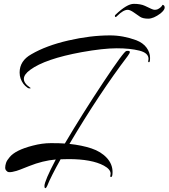

<svg xmlns="http://www.w3.org/2000/svg" viewBox="-20 -827 876 998"><path d="M752 -521Q752 -552 704 -564Q656 -576 586.5 -576Q517 -576 405 -556Q214 -521 137 -464Q104 -440 104 -417Q104 -394 136 -372Q143 -368 135.5 -367.5Q128 -367 123 -371Q98 -388 87 -419Q82 -433 82 -450Q82 -511 143 -545Q220 -590 335 -616.5Q450 -643 552 -643Q620 -643 688 -618Q724 -604 742 -579Q760 -554 760 -526Q760 -503 754.5 -503.5Q749 -504 750.5 -510Q752 -516 752 -521ZM211 140Q211 114 270 2Q202 8 132 36Q103 47 85 54.5Q67 62 44 66.5Q21 71 15 62Q7 56 7 44.5Q7 33 11.5 19.5Q16 6 30 -10Q60 -47 150 -70Q199 -83 245 -83Q291 -83 317 -81Q408 -235 516.5 -398.5Q625 -562 637 -562Q638 -562 642 -562.5Q646 -563 648 -562.5Q650 -562 652.5 -561Q655 -560 655 -557Q655 -551 644 -536Q496 -341 341 -79Q406 -72 455.5 -55.5Q505 -39 535 -6.5Q565 26 565 67Q565 94 557 93Q552 93 553.5 86Q555 79 555 76Q555 53 520 34Q457 0 336 0Q316 0 295 1Q244 92 225 140Q220 151 215.5 151Q211 151 211 140ZM814 -757Q778 -730 750.5 -730Q723 -730 708.5 -739.5Q694 -749 676 -762Q656 -776 644 -776Q621 -776 590 -745Q582 -736 579.5 -739Q577 -742 577 -744.5Q577 -747 581 -751Q640 -807 675.5 -807Q711 -807 733.5 -796.5Q756 -786 766.5 -781Q777 -776 784.5 -776Q792 -776 800 -779Q819 -789 825 -802Q836 -800 836 -787.5Q836 -775 814 -757Z"/></svg>

Font: Arizonia
Style: Regular
Weight: 400
Designer: Robert E. Leuschke
Foundry: Robert E. Leuschke
Version: Version 1.003